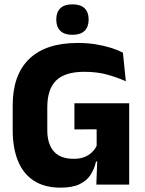

<svg xmlns="http://www.w3.org/2000/svg" viewBox="-20 -851 668 885"><path d="M259 14Q186 14 136.8 -17.5Q87.5 -49 63 -108.8Q38.5 -168.5 38.5 -252.5V-365Q38.5 -506 114.8 -579.5Q191 -653 337.5 -653Q382.5 -653 421 -646.8Q459.5 -640.5 491.2 -630.5Q523 -620.5 546.5 -608.5L560 -476.5Q522 -493.5 475.2 -506.8Q428.5 -520 368 -520Q280 -520 239 -480.2Q198 -440.5 198 -356V-251Q198 -188 227.8 -153.5Q257.5 -119 320.5 -119Q348.5 -119 369.2 -127.2Q390 -135.5 403.8 -149Q417.5 -162.5 425.5 -179V-301L446 -255L323 -254.5V-375H575.5V-106.5H422.5Q415 -72 397.2 -44.8Q379.5 -17.5 346.2 -1.8Q313 14 259 14ZM429 -131.5H575.5V0H424ZM313.5 -690.5Q276.5 -690.5 258 -709Q239.5 -727.5 239.5 -759.5V-762.5Q239.5 -794.5 258 -812.8Q276.5 -831 313.5 -831Q351.5 -831 370 -812.8Q388.5 -794.5 388.5 -762.5V-759.5Q388.5 -727.5 370 -709Q351.5 -690.5 313.5 -690.5Z"/></svg>

Font: Anek Latin Medium
Style: Bold
Weight: 700
Version: Version 1.003